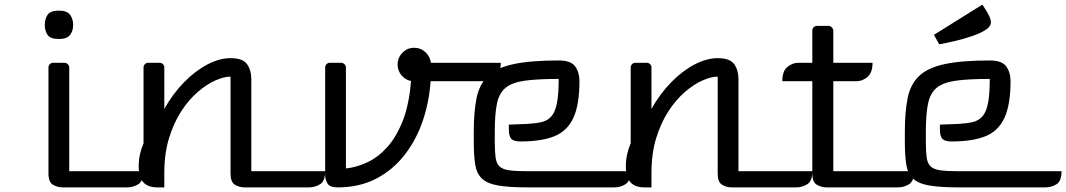

<svg xmlns="http://www.w3.org/2000/svg" viewBox="-20 -812 4620 832"><path d="M280 -70H601Q601 -27 579 -13.5Q557 0 531 0H251Q229 0 209.5 -11.5Q190 -23 190 -60V-520Q190 -528 196 -534Q202 -540 210 -540H259Q267 -540 273.5 -534Q280 -528 280 -520ZM174 -704Q174 -729 186 -747.5Q198 -766 235 -766Q271 -766 284 -747.5Q297 -729 297 -704Q297 -679 284 -661Q271 -643 235 -643Q198 -643 186 -661Q174 -679 174 -704Z M692 0H662Q621 0 601 -22Q581 -44 581 -91Q581 -118 586.5 -143Q592 -168 602 -191V-520Q602 -528 608 -534Q614 -540 622 -540H672Q680 -540 686 -534Q692 -528 692 -520V-340Q729 -406 777.5 -455.5Q826 -505 878.5 -532.5Q931 -560 979 -560Q1032 -560 1050.5 -534Q1069 -508 1069 -470V-70H1389Q1389 -27 1367 -13.5Q1345 0 1319 0H1039Q1017 0 998 -11.5Q979 -23 979 -60V-480Q951 -480 913.5 -463.5Q876 -447 837 -413.5Q798 -380 765.5 -330Q733 -280 712.5 -213.5Q692 -147 692 -63Z M1703 -532Q1703 -562 1724 -583.5Q1745 -605 1775 -605Q1803 -605 1823.5 -586Q1844 -567 1847 -540H2150Q2150 -497 2128 -478.5Q2106 -460 2080 -460H1846Q1840 -371 1812 -288.5Q1784 -206 1733.5 -141Q1683 -76 1610.5 -38Q1538 0 1443 0Q1409 0 1399 -17Q1389 -34 1389 -54V-520Q1389 -528 1395 -534Q1401 -540 1409 -540H1458Q1466 -540 1472.5 -534Q1479 -528 1479 -520V-82Q1526 -87 1572.5 -109Q1619 -131 1658.5 -175Q1698 -219 1725.5 -289Q1753 -359 1761 -461Q1736 -466 1719.5 -486Q1703 -506 1703 -532Z M2124 -240V-200Q2124 -156 2127.5 -130Q2131 -104 2144.5 -91Q2158 -78 2187 -74Q2216 -70 2266 -70H2712Q2712 -27 2690 -13.5Q2668 0 2642 0H2266Q2184 0 2137 -8.5Q2090 -17 2067.5 -39Q2045 -61 2039 -100Q2033 -139 2033 -200V-241Q2033 -327 2045 -386.5Q2057 -446 2094 -482Q2131 -518 2204.5 -534Q2278 -550 2401 -550Q2454 -550 2472.5 -524Q2491 -498 2491 -461Q2491 -358 2464.5 -301Q2438 -244 2382 -221.5Q2326 -199 2235 -199Q2208 -199 2196.5 -209.5Q2185 -220 2185 -251V-272L2264 -275Q2301 -277 2327 -283Q2353 -289 2369.5 -308Q2386 -327 2393.5 -365.5Q2401 -404 2401 -470Q2310 -470 2255 -462.5Q2200 -455 2171.5 -432Q2143 -409 2133.5 -363Q2124 -317 2124 -240Z M2803 0H2773Q2732 0 2712 -22Q2692 -44 2692 -91Q2692 -118 2697.5 -143Q2703 -168 2713 -191V-520Q2713 -528 2719 -534Q2725 -540 2733 -540H2783Q2791 -540 2797 -534Q2803 -528 2803 -520V-340Q2840 -406 2888.5 -455.5Q2937 -505 2989.5 -532.5Q3042 -560 3090 -560Q3143 -560 3161.5 -534Q3180 -508 3180 -470V-70H3500Q3500 -27 3478 -13.5Q3456 0 3430 0H3150Q3128 0 3109 -11.5Q3090 -23 3090 -60V-480Q3062 -480 3024.5 -463.5Q2987 -447 2948 -413.5Q2909 -380 2876.5 -330Q2844 -280 2823.5 -213.5Q2803 -147 2803 -63Z M3691 -460H3591V-70H3941Q3941 -27 3919 -13.5Q3897 0 3871 0H3561Q3539 0 3519.5 -11.5Q3500 -23 3500 -60V-460H3370Q3370 -504 3392 -522Q3414 -540 3440 -540H3500V-680Q3500 -688 3506 -694Q3512 -700 3520 -700H3570Q3578 -700 3584 -694Q3590 -688 3591 -680V-540H3761Q3761 -497 3739 -478.5Q3717 -460 3691 -460Z M3992 -240V-200Q3992 -156 3995.5 -130Q3999 -104 4012.5 -91Q4026 -78 4055 -74Q4084 -70 4134 -70H4580Q4580 -27 4558 -13.5Q4536 0 4510 0H4134Q4052 0 4005 -8.5Q3958 -17 3935.5 -39Q3913 -61 3907 -100Q3901 -139 3901 -200V-241Q3901 -327 3913 -386.5Q3925 -446 3962 -482Q3999 -518 4072.5 -534Q4146 -550 4269 -550Q4322 -550 4340.5 -524Q4359 -498 4359 -461Q4359 -358 4332.5 -301Q4306 -244 4250 -221.5Q4194 -199 4103 -199Q4076 -199 4064.5 -209.5Q4053 -220 4053 -251V-272L4132 -275Q4169 -277 4195 -283Q4221 -289 4237.5 -308Q4254 -327 4261.5 -365.5Q4269 -404 4269 -470Q4178 -470 4123 -462.5Q4068 -455 4039.5 -432Q4011 -409 4001.5 -363Q3992 -317 3992 -240ZM4050 -620 4027 -661 4237 -792 4250 -772Q4274 -735 4274 -715Q4274 -698 4252.5 -683.5Q4231 -669 4196.5 -657Q4162 -645 4123 -635.5Q4084 -626 4050 -620Z"/></svg>

Font: Warnes
Style: Regular
Weight: 400
Designer: Eduardo Rodriguez Tunni
Foundry: Eduardo Rodriguez Tunni
Version: Version 1.002; ttfautohint (v1.8.4.7-5d5b);gftools[0.9.23]